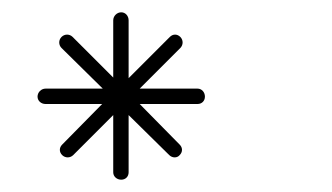

<svg xmlns="http://www.w3.org/2000/svg" viewBox="-20 -804 540 312"><path d="M256 -744 189 -677V-771C189 -778 184 -784 177 -784C170 -784 164 -778 164 -771V-678L98 -744C93 -749 85 -749 80 -744C75 -739 75 -731 80 -726L147 -660H54C47 -660 41 -654 41 -647C41 -640 47 -635 54 -635H146L81 -569C76 -564 76 -557 81 -552C86 -547 94 -547 99 -552L164 -617V-524C164 -517 170 -512 177 -512C184 -512 189 -517 189 -524V-617L255 -552C260 -547 268 -547 272 -552C277 -557 277 -564 272 -569L207 -635H301C308 -635 313 -640 313 -647C313 -654 308 -660 301 -660H207L273 -726C278 -731 278 -739 273 -744C268 -749 261 -749 256 -744Z"/></svg>

Font: LS
Style: LightAlt
Weight: 250
Designer: BSozoo
Foundry: BSozoo
Version: Version 001.000